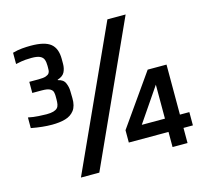

<svg xmlns="http://www.w3.org/2000/svg" viewBox="-125 -1021 1293 1201"><g transform="rotate(-15 521.5 -420.5)"><path d="M254 36 670 -877H788L373 36ZM166 -330Q135 -330 102 -333.5Q69 -337 31 -344V-413Q63 -406 98 -404Q133 -402 149 -402Q177 -402 194 -407Q211 -412 219.5 -421Q228 -430 230.5 -444Q233 -458 233 -476V-499Q233 -510 230 -523Q227 -536 211.5 -545Q196 -554 158 -554H97V-626H158Q189 -626 204.5 -631.5Q220 -637 226 -645.5Q232 -654 232.5 -664.5Q233 -675 233 -684V-694Q233 -718 227 -734Q221 -750 203 -758.5Q185 -767 149 -767Q133 -767 110 -765.5Q87 -764 46 -755V-828Q78 -837 107.5 -839.5Q137 -842 163 -842Q254 -842 292 -811Q330 -780 330 -712V-680Q330 -651 318.5 -627.5Q307 -604 272 -593V-590Q307 -583 318.5 -556.5Q330 -530 330 -503L331 -458Q332 -407 310.5 -379Q289 -351 252 -340.5Q215 -330 166 -330ZM857 0V-98H600V-178L832 -508H954V-184H1015V-98H954V0ZM707 -184H857V-404Z"/></g></svg>

Font: Matangi Black
Style: Regular
Weight: 900
Designer: Prashant Pant
Foundry: The Graphic Ant
Version: Version 3.002